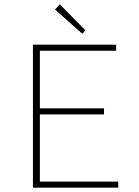

<svg xmlns="http://www.w3.org/2000/svg" viewBox="-20 -866 640 886"><path d="M132 0V-660H516V-632H164V-366H460V-338H164V-28H526V0ZM360 -710 234 -822 256 -846 374 -726Z"/></svg>

Font: TypoPRO Source Code Pro
Style: Regular
Weight: 200
Monospace: yes
Designer: Paul D. Hunt, Teo Tuominen
Foundry: Adobe Systems Incorporated
Version: Version 2.010;PS 1.0;hotconv 1.0.84;makeotf.lib2.5.63406